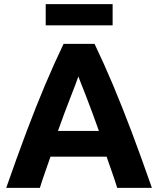

<svg xmlns="http://www.w3.org/2000/svg" viewBox="-20 -904 761 924"><path d="M10 0Q62 -149 107.5 -270Q153 -391 196.5 -494Q240 -597 286 -693H435Q481 -597 524.5 -493.5Q568 -390 613.5 -269.5Q659 -149 711 0H544Q533 -36 519.5 -74Q506 -112 493 -150H223Q210 -112 196.5 -74Q183 -36 172 0ZM259 -274H456Q424 -364 396.5 -435Q369 -506 357 -536Q347 -506 319 -435Q291 -364 259 -274ZM200 -782V-884H522V-782Z"/></svg>

Font: Ubuntu Sans ExtraBold
Style: Regular
Weight: 800
Designer: Dalton Maag Ltd
Foundry: Dalton Maag Ltd
Version: Version 1.006; ttfautohint (v1.8.4.7-5d5b)